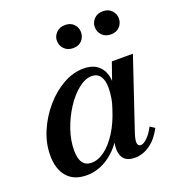

<svg xmlns="http://www.w3.org/2000/svg" viewBox="-127 -776 813 891"><g transform="rotate(-20 279.5 -331.0)"><path d="M151 14Q88 14 55 -24.5Q22 -63 22 -130Q22 -190 46.5 -247.5Q71 -305 112 -353Q153 -401 203 -429Q253 -457 304 -457Q365 -457 392 -416.5Q419 -376 406 -306H392L440 -443H544L427 -95Q406 -32 434 -32Q448 -32 466.5 -50Q485 -68 501 -99L524 -84Q500 -37 464.5 -11.5Q429 14 388 14Q338 14 324.5 -24Q311 -62 336 -133L344 -118Q309 -55 258.5 -20.5Q208 14 151 14ZM192 -33Q225 -33 258 -58Q291 -83 319 -127.5Q347 -172 366 -232Q376 -260 380 -286.5Q384 -313 384 -333Q384 -371 369.5 -391Q355 -411 328 -411Q296 -411 261.5 -383.5Q227 -356 198 -311Q169 -266 151.5 -214.5Q134 -163 134 -114Q134 -33 192 -33ZM293 -562Q266 -562 249.5 -579Q233 -596 233 -620Q233 -642 249.5 -659Q266 -676 293 -676Q321 -676 336.5 -659Q352 -642 352 -620Q352 -596 336.5 -579Q321 -562 293 -562ZM480 -562Q452 -562 436 -579Q420 -596 420 -620Q420 -642 436 -659Q452 -676 480 -676Q507 -676 523 -659Q539 -642 539 -620Q539 -596 523 -579Q507 -562 480 -562Z"/></g></svg>

Font: Baskervville SemiBold
Style: Italic
Weight: 600
Italic angle: -18°
Version: Version 1.100